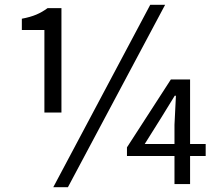

<svg xmlns="http://www.w3.org/2000/svg" viewBox="-20 -767 912 800"><path d="M236 -298V-733H178C148 -711 119 -698 71 -689V-642H165V-298ZM606 -747 202 13H263L668 -747ZM583 -167 652 -277 708 -368H713L707 -247V-167ZM837 -167H772V-436H692L509 -153V-117H707V0H772V-117H837Z"/></svg>

Font: Source Han Sans KR Regular
Style: Regular
Weight: 400
Designer: Ryoko NISHIZUKA (kana & ideographs); Paul D. Hunt (Latin, Greek & Cyrillic); Wenlong ZHANG (bopomofo); Sandoll Communica
Foundry: Adobe Systems Incorporated
Version: Version 1.004;PS 1.004;hotconv 1.0.82;makeotf.lib2.5.63406